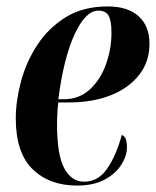

<svg xmlns="http://www.w3.org/2000/svg" viewBox="-20 -566 484 596"><path d="M219 10Q133 10 81 -41Q29 -92 29 -198Q29 -252 45 -312.5Q61 -373 95.5 -426Q130 -479 184 -512.5Q238 -546 314 -546Q377 -546 410.5 -515.5Q444 -485 444 -430Q444 -374 411.5 -333Q379 -292 323 -270Q267 -248 195 -248H161Q160 -243 159 -230Q158 -217 157.5 -203.5Q157 -190 157 -182Q157 -85 179.5 -43.5Q202 -2 241 -2Q285 -2 313 -43Q341 -84 358 -147Q365 -145 369.5 -136.5Q374 -128 374 -108Q374 -82 356.5 -54.5Q339 -27 305 -8.5Q271 10 219 10ZM179 -258Q226 -258 259 -288.5Q292 -319 309 -366.5Q326 -414 326 -464Q326 -502 317 -517.5Q308 -533 285 -533Q246 -533 212 -460.5Q178 -388 161 -258Z"/></svg>

Font: Noto Serif Display ExtraCondensed
Style: Bold Italic
Weight: 700
Width: 2
Italic angle: -12°
Designer: Monotype Design Team
Foundry: Monotype Imaging Inc.
Version: Version 2.009